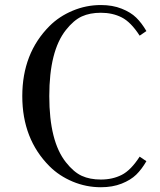

<svg xmlns="http://www.w3.org/2000/svg" viewBox="-20 -747 650 778"><path d="M180.7 -641.6Q219.7 -680.7 274.4 -703.6Q329.1 -726.6 388.7 -726.6Q436 -726.6 472.9 -711.9Q509.8 -697.3 532 -675.5Q554.2 -653.8 573.2 -621.1L545.9 -602.5Q510.3 -657.7 473.1 -676.5Q436 -695.3 388.7 -695.3Q344.2 -695.3 311.5 -680.4Q278.8 -665.5 247.1 -625.5Q179.7 -540.5 179.7 -357.4Q179.7 -174.3 247.1 -89.4Q278.8 -49.3 311.5 -34.4Q344.2 -19.5 388.7 -19.5Q436 -19.5 473.1 -38.3Q510.3 -57.1 545.9 -112.3L573.2 -93.8Q554.2 -61 532 -39.3Q509.8 -17.6 472.9 -2.9Q436 11.7 388.7 11.7Q329.1 11.7 274.4 -11.2Q219.7 -34.2 180.7 -73.2Q70.3 -183.6 70.3 -357.4Q70.3 -531.2 180.7 -641.6Z"/></svg>

Font: Theano Modern
Style: Regular
Weight: 400
Designer: Alexey Kryukov
Version: Version 2.00